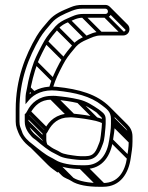

<svg xmlns="http://www.w3.org/2000/svg" viewBox="-20 -670 589 764"><path d="M78.5 -186C78.5 -159.3 93 -141.3 104.3 -128.2C109 -122.5 115.1 -118 122.5 -113C138.3 -99.6 145 -93.9 159.6 -82.9L176.6 -70.9C187.7 -63.1 202.8 -57.2 212 -51.6C232 -39.5 263 -37.4 285 -34.6C289.9 -34 295 -33.5 300 -33.5H320C366.2 -33.5 378.1 -67.2 389 -96.4C396.8 -114.8 397.1 -142.8 399.4 -160.5C400.1 -165.9 400.5 -171.4 400.5 -177V-197C400.5 -218 383.1 -226.1 372.4 -235.1C349.4 -250.4 326 -266.8 293.7 -274.3C263.1 -281.4 234.8 -285.2 200.8 -288.5C195.4 -289 188.4 -288.6 183.5 -288.5C134.7 -287.6 104.1 -259.9 88.3 -228.4C83.9 -220.5 83.8 -219.7 78.5 -215.8ZM93.5 -208.6C97 -212.3 99.8 -218.2 101.5 -221.3C117.6 -248.9 140.6 -273.5 184 -273.5H184.5C189.4 -274 194 -274.2 199.2 -273.5C233.1 -270.5 260.6 -266.6 290.3 -259.7C319.1 -253 339.8 -238.8 363.6 -222.9C372.3 -216.3 385.5 -210.6 385.5 -197V-177C385.5 -172 385.2 -167.1 384.6 -162.5C382 -143.4 381 -115.8 375.1 -102C362.9 -71.4 356.7 -48.5 320 -48.5H300C295.7 -48.5 291.5 -48.9 287 -49.4C264.3 -52.3 232.8 -55.8 220.2 -64.2C209.4 -71.6 194.6 -76.5 185.3 -83.1L168.4 -95.1C154.3 -105 146.8 -112.1 131.8 -124.7C113.6 -139.5 93.5 -156 93.5 -186ZM399 -650.5H310C289 -650.5 276.7 -647.8 260.3 -641L260.1 -640.9C227.6 -627.4 197.3 -615.5 174.3 -588.9C158.1 -570.1 139.1 -548.9 125.5 -525.8C80.8 -449.8 42.5 -354.3 42.5 -235V-186C42.5 -176.5 43.9 -167.5 46.9 -158.5L52.9 -142.6C58.7 -127.1 71.6 -110.1 82.5 -99.2C99.3 -82.4 121.4 -68.9 138.5 -54L155.7 -41.9C168.4 -32.9 182.3 -26.9 192.9 -20.7C220.5 -4.6 261 2.5 301 2.5H320C389.6 2.5 421.1 -53 429.4 -110.9C432.6 -133.4 436.5 -152.1 436.5 -177V-197C436.5 -218.8 427.8 -233.5 416.8 -244.6C366.4 -294.9 295.4 -315.3 205.7 -324.5C160.4 -329.1 124.1 -316.8 97.8 -295.3C104.3 -338.2 115.6 -380.4 129 -418.4C136.2 -437.6 159.1 -483.1 169.4 -500.1C180.5 -518.3 197.6 -539 211.6 -555C223.2 -568.2 236.7 -576.1 254.7 -583C273.8 -591.2 287.6 -599.5 310 -599.5H399C413.1 -599.5 424.5 -610.1 424.5 -624.5C424.5 -638.7 413.5 -650.5 399 -650.5ZM409.5 -624.5C409.5 -618.5 405.5 -614.5 399 -614.5H310C284.1 -614.5 267 -604.5 248.9 -596.8C230.7 -589.1 214.2 -580.1 200.4 -564.9C185.9 -547.9 168.3 -528 156.6 -507.9C145.8 -489.4 123.2 -445.4 115 -423.6C103.4 -390.9 93.7 -356.9 87.6 -320.2C83.8 -304 81.5 -292.7 81.5 -276V-255.3L94.8 -271.2C116.1 -296.8 153.7 -314.6 204.3 -309.5C280.1 -302 340.2 -286.9 384.9 -251.6C402.3 -237.9 421.5 -227.1 421.5 -197V-177C421.5 -153.7 417.9 -136.1 414.6 -113.1C406.7 -58.1 379.1 -12.5 320 -12.5H301C263.9 -12.5 223.2 -19.4 201.2 -33.2C187 -42.1 174.8 -46.8 164.3 -54.1L147.3 -66.1C132.7 -76.5 125.8 -83.5 109.5 -96C93.6 -107.7 72.8 -126.2 67.1 -147.4L61.1 -163.5C58.5 -170.4 57.5 -178.2 57.5 -186V-235C57.5 -351 94.6 -443.7 138.5 -518.2C151 -539.5 169.4 -560.1 185.7 -579.1C205.7 -602.2 233 -613.4 265.9 -627.1C282.7 -633.1 290.1 -635.5 310 -635.5H399C405.2 -635.5 409.5 -630.7 409.5 -624.5ZM191.7 -21.7 262.4 49 273 38.4 202.3 -32.3ZM295.7 0.3 366.4 71 377 60.4 306.3 -10.3ZM314.7 0.3 385.4 71 396 60.4 325.3 -10.3ZM416.7 -106.7 487.4 -36 498 -46.6 427.3 -117.3ZM423.7 -171.7 494.4 -101 505 -111.6 434.3 -182.3ZM423.7 -191.7 494.4 -121 505 -131.6 434.3 -202.3ZM89.7 -313.7 110.1 -293.3 120.7 -303.9 100.3 -324.3ZM116.7 -415.7 187.4 -345 198 -355.6 127.3 -426.3ZM157.7 -498.7 228.4 -428 239 -438.6 168.3 -509.3ZM200.7 -554.7 271.4 -484 282 -494.6 211.3 -565.3ZM246.7 -584.7 317.4 -514 328 -524.6 257.3 -595.3ZM304.7 -601.7 375.4 -531 386 -541.6 315.3 -612.3ZM393.7 -601.7 464.4 -531 475 -541.6 404.3 -612.3ZM411.7 -619.2 482.4 -548.5 493 -559.1 422.3 -629.8ZM104.7 -127.7 109.8 -122.6 120.4 -133.2 115.3 -138.3ZM80.7 -180.7 151.4 -110 162 -120.6 91.3 -191.3ZM80.7 -206.7 151.4 -136 162 -146.6 91.3 -217.3ZM89.7 -219.7 160.4 -149 171 -159.6 100.3 -230.3ZM178.7 -275.7 249.4 -205 260 -215.6 189.3 -286.3ZM194.7 -275.7 265.4 -205 276 -215.6 205.3 -286.3ZM286.7 -261.7 357.4 -191 368 -201.6 297.3 -272.3ZM362.7 -223.7 386.4 -200 397 -210.6 373.3 -234.3ZM396.2 -192.2C386.4 -196.8 376.2 -200.9 364.4 -203.6C333.7 -210.5 305.5 -214.5 271.5 -217.8C266.1 -218.3 259.2 -217.9 254.2 -217.8C205.4 -216.9 174.8 -189.2 159 -157.7C154.6 -149.9 154.5 -149 149.2 -145L149.2 -115.3C149.2 -105 151.4 -95.9 154.7 -87.9L168.5 -93.7C165.9 -100.1 164.2 -107.1 164.2 -115.3L164.2 -137.9C167.7 -141.6 170.5 -147.5 172.2 -150.6C187.4 -178.4 212 -202.8 254.7 -202.8H255.2C260 -203.4 264.8 -203.5 269.9 -202.8C303.8 -199.8 331.2 -195.6 361 -189C371.2 -186.7 380.9 -182.8 389.8 -178.7ZM406.3 -632.5 477 -561.8C479 -559.9 480.2 -557.1 480.2 -553.8C480.2 -547.8 476.3 -543.8 469.7 -543.8L380.7 -543.8C354.9 -543.8 337.7 -533.8 319.6 -526.1C301.4 -518.4 284.6 -509.7 271.1 -494.2C256.4 -477.5 240 -456.9 227.4 -437.3C215.8 -419.9 193.6 -374.1 185.7 -352.8C181.8 -341.8 178.2 -331 174.8 -319.7L189.2 -315.4C192.5 -326.3 195.9 -337.3 199.8 -347.7C206.8 -367 229.8 -412.4 240.1 -429.4C251.2 -447.6 268.6 -468.1 282.3 -484.3C293.8 -497 308.1 -505.1 325.6 -512.4C344.4 -520.2 359 -528.8 380.7 -528.8L469.7 -528.8C483.9 -528.8 495.2 -539.4 495.2 -553.8C495.2 -561 492.4 -567.7 487.6 -572.5L416.9 -643.2ZM406.2 -234 476.9 -163.3C486 -154.1 492.2 -143.9 492.2 -126.3L492.2 -106.3C492.2 -83 488.6 -65.4 485.3 -42.3C477.4 12.6 449.8 58.2 390.7 58.2H371.7C334.6 58.2 293.9 51.2 271.9 37.5C258.1 28.8 244.9 23.3 235.5 16.9L165.3 -53.3L154.7 -42.7L225.9 28.5C236.8 39.4 253.4 42.7 263.3 49.8C288.6 67.2 333.8 73.2 371.7 73.2H390.7C460.3 73.2 491.9 17.7 500.1 -40.2C503.3 -62.7 507.2 -81.4 507.2 -106.3L507.2 -126.3C507.2 -148.1 498.5 -162.8 487.5 -173.9L416.8 -244.6ZM143 -60C143 -60 139.3 -66.3 138.6 -67L110.3 -95.3L99.7 -84.7L170.8 -13.6C185.1 0.7 194.5 5.2 209.1 16.6L219 5.4L148.3 -65.3Z"/></svg>

Font: CiSf OpenHand
Style: Gls
Weight: 400
Foundry: Cannot Into Space Fonts
Version: Version 0.7892